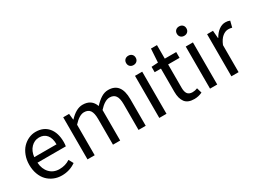

<svg xmlns="http://www.w3.org/2000/svg" viewBox="-36 -1301 2578 1919"><g transform="rotate(-30 1253.0 -341.0)"><path d="M277.8 12.2Q229 12.2 186.8 -5.4Q144.5 -22.9 113.3 -54.9Q82 -86.9 64 -135.5Q45.9 -184.1 45.9 -243.2Q45.9 -300.8 64.5 -349.6Q83 -398.4 113.5 -430.4Q144 -462.4 183.1 -480.2Q222.2 -498 264.2 -498Q356.4 -498 407.7 -437Q459 -376 459 -270Q459 -242.7 455.1 -221.2H127.9Q133.3 -145.5 176.5 -100.3Q219.7 -55.2 288.1 -55.2Q356.9 -55.2 410.2 -90.8L439 -38.1Q368.2 12.2 277.8 12.2ZM127.9 -285.2H384.8Q384.8 -356.4 353.5 -394.3Q322.3 -432.1 266.1 -432.1Q213.4 -432.1 174.3 -392.3Q135.3 -352.5 127.9 -285.2Z M577.6 0V-485.8H645.5L652.8 -416H655.8Q732.4 -498 806.6 -498Q909.2 -498 941.4 -405.8Q982.4 -450.2 1021.2 -474.1Q1060.1 -498 1101.6 -498Q1249.5 -498 1249.5 -308.1V0H1166.5V-296.9Q1166.5 -364.3 1144.8 -395Q1123 -425.8 1076.7 -425.8Q1021 -425.8 954.6 -352.1V0H871.6V-296.9Q871.6 -364.7 850.1 -395.3Q828.6 -425.8 781.7 -425.8Q727.1 -425.8 660.6 -352.1V0Z M1406.2 0V-485.8H1489.3V0ZM1393.1 -640.1Q1393.1 -664.1 1408.4 -679Q1423.8 -693.8 1448.2 -693.8Q1472.7 -693.8 1488 -679Q1503.4 -664.1 1503.4 -640.1Q1503.4 -615.7 1488 -600.8Q1472.7 -585.9 1448.2 -585.9Q1423.8 -585.9 1408.4 -600.8Q1393.1 -615.7 1393.1 -640.1Z M1805.7 12.2Q1731.4 12.2 1699.2 -30.3Q1667 -72.8 1667 -150.9V-418.9H1594.7V-481L1670.9 -485.8L1680.7 -642.1H1750V-485.8H1881.8V-418.9H1750V-148.9Q1750 -102.5 1767.3 -79.3Q1784.7 -56.2 1824.7 -56.2Q1854 -56.2 1880.9 -67.9L1897.9 -8.8Q1853.5 12.2 1805.7 12.2Z M1991.7 0V-485.8H2074.7V0ZM1978.5 -640.1Q1978.5 -664.1 1993.9 -679Q2009.3 -693.8 2033.7 -693.8Q2058.1 -693.8 2073.5 -679Q2088.9 -664.1 2088.9 -640.1Q2088.9 -615.7 2073.5 -600.8Q2058.1 -585.9 2033.7 -585.9Q2009.3 -585.9 1993.9 -600.8Q1978.5 -615.7 1978.5 -640.1Z M2238.3 0V-485.8H2306.2L2313.5 -397.9H2316.4Q2342.8 -444.8 2378.4 -471.4Q2414.1 -498 2454.1 -498Q2483.4 -498 2506.3 -487.8L2488.3 -417Q2466.8 -422.9 2444.3 -422.9Q2410.2 -422.9 2377.4 -396.2Q2344.7 -369.6 2321.3 -312V0Z"/></g></svg>

Font: Source Sans Pro
Style: Regular
Weight: 400
Designer: Paul D. Hunt
Foundry: Adobe Systems Incorporated
Version: Version 3.006;hotconv 1.0.111;makeotfexe 2.5.65597